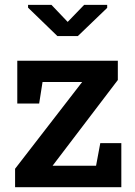

<svg xmlns="http://www.w3.org/2000/svg" viewBox="-20 -782 565 802"><path d="M43 0V-77.1L323.2 -439.5H157.7L143.6 -349.6H52.2V-528.3H472.2V-447.8L199.7 -89.8H381.3L398.9 -184.1H486.8V0ZM427.7 -761.8V-749.1L305.2 -631.4H219.7L97.2 -750V-761.8H194.8L262.7 -690.5L331.6 -761.8Z"/></svg>

Font: Roboto Slab LO Medium
Style: Regular
Weight: 500
Designer: Google
Version: Version 2.000